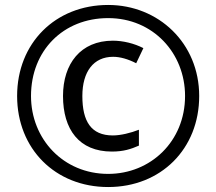

<svg xmlns="http://www.w3.org/2000/svg" viewBox="-20 -744 872 774"><path d="M416 10C629 10 783 -144 783 -357C783 -570 619 -724 416 -724C203 -724 49 -570 49 -357C49 -144 203 10 416 10ZM416 -43C235 -43 105 -184 105 -357C105 -540 235 -671 416 -671C597 -671 726 -530 726 -357C726 -174 587 -43 416 -43ZM431 -133C478 -133 508 -143 540 -157V-221C507 -208 466 -198 435 -198C347 -198 312 -255 312 -357C312 -455 357 -515 436 -515C464 -515 496 -506 529 -489L558 -550C521 -569 476 -580 435 -580C305 -580 234 -487 234 -357C234 -222 299 -133 431 -133Z"/></svg>

Font: Noto Sans Psalter Pahlavi
Style: Regular
Weight: 400
Designer: Monotype Design Team
Foundry: Monotype Imaging Inc.
Version: Version 2.002